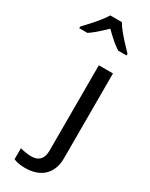

<svg xmlns="http://www.w3.org/2000/svg" viewBox="-281 -954 782 999"><g transform="rotate(30 109.5 -454.5)"><path d="M68.4 0Q29.8 0 1.5 -12.2V-78.1Q40 -68.4 68.4 -68.4Q102.1 -68.4 119.4 -86.7Q136.7 -105 136.7 -141.1V-654.8H221.7V-146Q221.7 -77.1 182.1 -38.6Q142.6 0 68.4 0ZM-47.9 -780.8Q5.9 -837.9 27.3 -865Q48.8 -892.1 58.6 -909.2H128.4Q137.7 -891.6 160.6 -863.5Q183.6 -835.4 236.3 -780.8V-771H186Q148.9 -793.9 93.3 -849.6Q35.6 -793 1 -771H-47.9Z"/></g></svg>

Font: XL-Viking
Style: Regular
Weight: 400
Foundry: Ascender Corporation
Version: Version 1.10 March 23, 2015